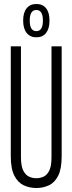

<svg xmlns="http://www.w3.org/2000/svg" viewBox="-20 -932 363 962"><path d="M34 -150V-700H85V-145Q85 -100 96.5 -77.5Q108 -55 125.5 -47Q143 -39 162 -39Q181 -39 198.5 -47Q216 -55 227 -77.5Q238 -100 238 -145V-700H289V-150Q289 -86 271.5 -51.5Q254 -17 225 -3.5Q196 10 162 10Q128 10 99 -3.5Q70 -17 52 -51.5Q34 -86 34 -150ZM162 -745Q131 -745 113.5 -767Q96 -789 96 -829Q96 -869 113.5 -890.5Q131 -912 162 -912Q194 -912 211 -890.5Q228 -869 228 -829Q228 -789 211 -767Q194 -745 162 -745ZM162 -776Q195 -776 195 -829Q195 -882 162 -882Q129 -882 129 -829Q129 -776 162 -776Z"/></svg>

Font: Georama ExtraCondensed Light
Style: Regular
Weight: 300
Width: 2
Designer: Jean-Baptiste Levee
Foundry: Production Type
Version: Version 1.000